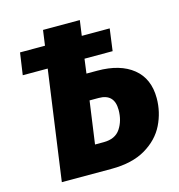

<svg xmlns="http://www.w3.org/2000/svg" viewBox="-104 -786 818 877"><g transform="rotate(-15 305.0 -347.0)"><path d="M599 -259Q599 -193 570 -134Q541 -75 477.5 -37.5Q414 0 316 0H81L153 -518H35L50 -622H168L178 -694H352L342 -622H474L460 -518H327L318 -450H369Q477 -450 538 -400.5Q599 -351 599 -259ZM417 -252Q417 -328 343 -328H300L272 -127H313Q368 -127 392.5 -164Q417 -201 417 -252Z"/></g></svg>

Font: Fira Sans Condensed ExtraBold
Style: Italic
Weight: 800
Width: 3
Italic angle: -8°
Designer: bBox Type GmbH & Carrois Corporate GbR & Edenspiekermann AG
Foundry: bBox Type GmbH & Carrois Corporate GbR & Edenspiekermann AG
Version: Version 4.301